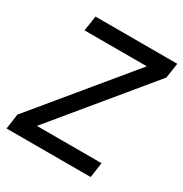

<svg xmlns="http://www.w3.org/2000/svg" viewBox="-162 -813 892 937"><g transform="rotate(30 284.5 -345.0)"><path d="M569 -690 556 -605 127 -85H491L479 0H5L17 -85L446 -605H95L108 -690Z"/></g></svg>

Font: Exo 2.0 Medium
Style: Italic
Weight: 500
Italic angle: -8°
Designer: Natanael Gama
Version: Version 1.001;PS 001.001;hotconv 1.0.70;makeotf.lib2.5.58329